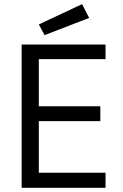

<svg xmlns="http://www.w3.org/2000/svg" viewBox="-20 -901 592 921"><path d="M83.8 0ZM486.2 -72.5H166.2V-320H461.2V-391.2H166.2V-617.5H486.2V-687.5H83.8V0H486.2ZM193.8 -732.5 166.2 -783.8 373.8 -881.2 407.5 -815Z"/></svg>

Font: Cambay
Style: Regular
Weight: 400
Version: Version 1.180;PS 001.180;hotconv 1.0.70;makeotf.lib2.5.58329